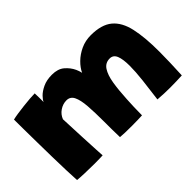

<svg xmlns="http://www.w3.org/2000/svg" viewBox="-80 -801 1088 1088"><g transform="rotate(-45 464.5 -257.0)"><path d="M51.5 3.5Q49.5 -26 47.8 -77.2Q46 -128.5 44.8 -189.2Q43.5 -250 42.8 -309.8Q42 -369.5 41.5 -418Q41 -466.5 41 -491.5Q56 -495.5 81 -499.2Q106 -503 134.5 -506.2Q163 -509.5 188.2 -511.5Q213.5 -513.5 229 -513.5Q230 -496.5 230 -474.8Q230 -453 230 -442.5Q233.5 -454 251 -472.2Q268.5 -490.5 299.2 -505Q330 -519.5 372.5 -519.5Q420 -519.5 447.5 -496Q475 -472.5 489.5 -441.5Q493.5 -433 496.5 -423.8Q499.5 -414.5 501.5 -406Q514.5 -434.5 541.5 -461Q568.5 -487.5 605.8 -504.8Q643 -522 686.5 -522Q772 -522 817.2 -484.5Q862.5 -447 879.2 -371.5Q896 -296 896 -181.5Q896 -140.5 894.5 -94.2Q893 -48 890.5 4Q868 5 843.8 5.8Q819.5 6.5 796 6.5Q771 6.5 746.2 5.5Q721.5 4.5 696.5 2.5Q706.5 -72 713.5 -134.5Q720.5 -197 720.5 -243Q720.5 -296 709 -324.5Q697.5 -353 669 -353Q634 -353 614.8 -323.8Q595.5 -294.5 587 -242.5Q578.5 -190.5 575 -122Q573.5 -93 572.2 -61.2Q571 -29.5 571 4.5Q559.5 5 537.2 5.8Q515 6.5 490 6.5Q460.5 6.5 433.8 5.8Q407 5 395.5 3.5Q394.5 -30.5 394.2 -59.8Q394 -89 394 -121Q394 -196.5 390 -249.5Q386 -302.5 372.2 -330.5Q358.5 -358.5 328 -358.5Q299.5 -358.5 274.2 -341.5Q249 -324.5 238.5 -296.5Q241.5 -217 244.8 -150Q248 -83 250.2 -41Q252.5 1 253 7Q247 7.5 225.8 8Q204.5 8.5 188.5 8.5Q148.5 8.5 108.8 7Q69 5.5 51.5 3.5Z"/></g></svg>

Font: Grandstander Black
Style: Regular
Weight: 900
Designer: Tyler Finck
Foundry: Etcetera Type Co
Version: Version 1.200; ttfautohint (v1.8.3)